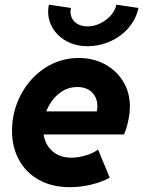

<svg xmlns="http://www.w3.org/2000/svg" viewBox="-20 -776 600 804"><path d="M30.3 -228.5Q30.3 -308.1 66.9 -378.4Q103.5 -448.7 167.7 -491Q231.9 -533.2 310.1 -533.2Q370.1 -533.2 418.9 -507.1Q467.8 -481 495.8 -434.8Q523.9 -388.7 523.9 -330.6Q523.9 -302.7 516.6 -268.6Q509.3 -234.4 499 -212.9H162.6Q169.9 -168 200.7 -141.8Q231.4 -115.7 278.3 -115.7Q308.6 -115.7 340.8 -125.7Q373 -135.7 390.6 -149.9L439.5 -31.7Q403.8 -12.7 359.9 -2.4Q315.9 7.8 272.9 7.8Q197.3 7.8 142.6 -22.9Q87.9 -53.7 59.1 -107.2Q30.3 -160.6 30.3 -228.5ZM385.3 -309.6Q387.7 -319.3 387.7 -332Q387.7 -366.7 365.2 -389.2Q342.8 -411.6 304.2 -411.6Q259.8 -411.6 225.6 -383.1Q191.4 -354.5 173.8 -309.6ZM181.6 -728Q181.6 -741.7 184.6 -756.3L276.9 -742.7Q275.4 -734.9 275.4 -727.5Q275.4 -699.2 295.2 -682.4Q314.9 -665.5 347.2 -665.5Q374.5 -665.5 400.6 -678.5Q426.8 -691.4 444.8 -712.4Q462.9 -733.4 467.3 -756.3L559.6 -742.7Q550.3 -696.8 519 -660.2Q487.8 -623.5 442.1 -603Q396.5 -582.5 346.2 -582.5Q299.3 -582.5 261.7 -602.1Q224.1 -621.6 202.9 -654.8Q181.6 -688 181.6 -728Z"/></svg>

Font: Reddit Sans Chocolate ExBold
Style: Italic
Weight: 800
Italic angle: -11.25°
Designer: Stephen Hutchings
Version: Version 1.013